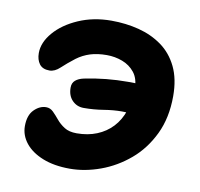

<svg xmlns="http://www.w3.org/2000/svg" viewBox="-65 -594 701 673"><g transform="rotate(10 285.0 -257.0)"><path d="M225.2 11.8Q169 11.8 128.4 -4.5Q87.8 -20.8 66.1 -48.1Q44.4 -75.4 44.4 -108.2Q44.4 -146.8 64.1 -166.5Q83.8 -186.2 106.8 -186.2Q121.2 -186.2 132.1 -175.4Q143 -164.6 154.7 -150.4Q166.4 -136.2 183.3 -125.4Q200.2 -114.6 227.2 -114.6Q266.8 -114.6 298.9 -127.6Q331 -140.6 353.8 -164.9Q376.6 -189.2 388.8 -224.8Q401 -260.4 401 -305Q401 -340 383.8 -361.5Q366.6 -383 340.1 -393Q313.6 -403 284.4 -403Q251 -403 225.4 -394.9Q199.8 -386.8 178 -370.6Q150.6 -349.4 132.3 -332.1Q114 -314.8 95.2 -314.8Q70.6 -314.8 59.3 -330Q48 -345.2 48 -368.8Q48 -406.4 78.8 -442.4Q109.6 -478.4 162.5 -501.5Q215.4 -524.6 279.4 -524.6Q331.2 -524.6 377.5 -512.7Q423.8 -500.8 460.1 -474.7Q496.4 -448.6 517.3 -405.6Q538.2 -362.6 538.2 -301.4Q538.2 -224.2 509.9 -165.5Q481.6 -106.8 435.3 -67.6Q389 -28.4 333.7 -8.3Q278.4 11.8 225.2 11.8ZM236.2 -206.4Q211.8 -206.4 195.3 -223.4Q178.8 -240.4 178.8 -269Q178.8 -285.4 189.5 -294.6Q200.2 -303.8 218.4 -307.8Q258 -316 296.4 -319.8Q334.8 -323.6 373.8 -323.6Q398.8 -323.6 422.8 -322.1Q446.8 -320.6 471.8 -318.6L467.8 -212.2Q442.8 -212.2 418.6 -214.9Q394.4 -217.6 370.4 -217.6Q340.4 -217.6 306.3 -212Q272.2 -206.4 236.2 -206.4Z"/></g></svg>

Font: Shantell Sans Light
Style: Regular
Weight: 300
Designer: Stephen Nixon, Anya Danilova, Shantell Martin
Foundry: Arrow Type
Version: Version 1.011;[c5ecc13dd]